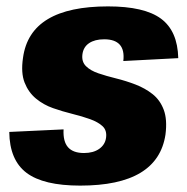

<svg xmlns="http://www.w3.org/2000/svg" viewBox="-20 -571 586 601"><path d="M231 10Q116 10 63 -30Q10 -70 9 -158L179 -166Q177 -128 193 -110Q209 -92 243 -92Q272 -92 290.5 -105Q309 -118 312 -140Q315 -163 301 -176Q287 -189 262 -198Q237 -207 206.5 -214.5Q176 -222 146 -232.5Q116 -243 92.5 -262.5Q69 -282 57 -312.5Q45 -343 52 -390Q63 -471 129.5 -511Q196 -551 318 -551Q432 -551 484 -512.5Q536 -474 538 -389L366 -380Q370 -414 355 -431Q340 -448 306 -448Q277 -448 259 -436Q241 -424 238 -401Q235 -378 249 -364Q263 -350 288 -341.5Q313 -333 343.5 -325.5Q374 -318 404 -306.5Q434 -295 457.5 -276.5Q481 -258 492.5 -227.5Q504 -197 498 -150Q486 -70 419.5 -30Q353 10 231 10Z"/></svg>

Font: Pathway Extreme Condensed ExtraBold
Style: Italic
Weight: 800
Width: 3
Italic angle: -8°
Version: Version 1.001;gftools[0.9.26]